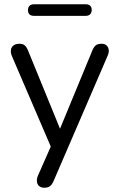

<svg xmlns="http://www.w3.org/2000/svg" viewBox="-20 -700 564 907"><path d="M189.1 186.9Q174 186.9 164.8 178.9Q155.5 170.8 154.4 157.7Q153.2 144.5 159 130.4L227.5 -24.9V10.2L36 -435.7Q29.7 -451.4 31.6 -464.3Q33.5 -477.2 43.7 -485.2Q53.9 -493.3 71.9 -493.3Q87.5 -493.3 96.5 -486Q105.4 -478.7 112.7 -460.8L276.9 -59.1H250L416.1 -461.3Q423.4 -479.2 432.9 -486.2Q442.3 -493.3 459.3 -493.3Q475 -493.3 483.5 -485.2Q492 -477.2 493.6 -464.5Q495.3 -451.8 488.5 -436.7L233.3 154.8Q225.1 173.3 215.4 180.1Q205.7 186.9 189.1 186.9ZM141.6 -625Q112.2 -625 112.2 -652.5Q112.2 -665.7 119.8 -672.8Q127.4 -679.9 141.6 -679.9H383.9Q413.3 -679.9 413.3 -652.5Q413.3 -639.7 405.7 -632.4Q398.1 -625 383.9 -625Z"/></svg>

Font: Nunito ExtraLight
Style: Regular
Weight: 200
Designer: Vernon Adams
Foundry: Vernon Adams
Version: Version 3.602